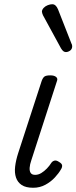

<svg xmlns="http://www.w3.org/2000/svg" viewBox="-20 -871 361 907"><path d="M137 16Q102 16 82.5 3Q63 -10 55.5 -32.5Q48 -55 51.5 -84.5Q55 -114 66 -148L177 -489Q183 -505 191 -510Q199 -515 218 -515Q236 -515 245 -507.5Q254 -500 249 -488L128 -114Q121 -94 120 -78.5Q119 -63 125 -54Q131 -45 146 -45Q161 -45 175 -53.5Q189 -62 201.5 -75Q214 -88 222 -101Q227 -109 236.5 -112Q246 -115 259 -106Q273 -98 273.5 -89Q274 -80 268 -71Q258 -53 239 -32.5Q220 -12 194 2Q168 16 137 16ZM291 -625Q285 -625 279.5 -629Q274 -633 268 -643L183 -799Q181 -804 179.5 -808.5Q178 -813 178 -817Q179 -826 186.5 -834Q194 -842 205.5 -846.5Q217 -851 227 -851Q244 -851 254 -827L318 -664Q320 -661 320.5 -657Q321 -653 321 -650Q320 -638 310.5 -631.5Q301 -625 291 -625Z"/></svg>

Font: Playwrite CO Light
Style: Regular
Weight: 300
Version: Version 1.002